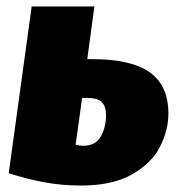

<svg xmlns="http://www.w3.org/2000/svg" viewBox="-20 -554 554 594"><path d="M501 -203Q501 -151 475 -100Q449 -49 388.5 -14.5Q328 20 231 20Q173 20 120 10.5Q67 1 7 -18L78 -534H272L250 -371H266Q386 -371 443.5 -330Q501 -289 501 -203ZM308 -197Q308 -225 295 -238Q282 -251 248 -251H234L214 -106Q227 -103 237 -103Q276 -103 292 -132Q308 -161 308 -197Z"/></svg>

Font: FiraGO Heavy
Style: Italic
Weight: 900
Italic angle: -8°
Designer: bBox Type GmbH
Foundry: bBox Type GmbH
Version: Version 1.001